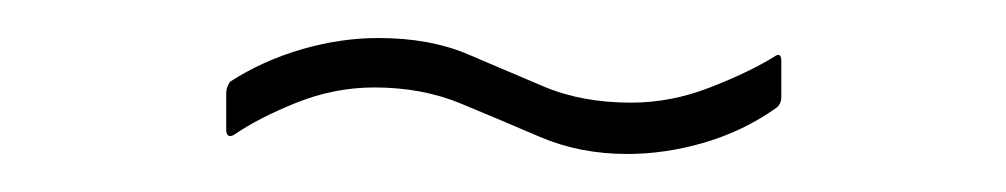

<svg xmlns="http://www.w3.org/2000/svg" viewBox="-20 -352 529 101"><path d="M310 -271Q285 -271 264 -280Q243 -289 222.5 -297.5Q202 -306 177 -306Q156 -306 136 -298Q116 -290 103 -281Q99 -279 99 -284V-303Q99 -306 101 -309Q118 -320 138.5 -326Q159 -332 179 -332Q206 -332 226 -323.5Q246 -315 266 -306.5Q286 -298 312 -298Q333 -298 353.5 -306Q374 -314 387 -322Q391 -325 391 -320V-301Q391 -297 388 -295Q371 -283 350.5 -277Q330 -271 310 -271Z"/></svg>

Font: Sofia Sans Cond ExtraLight
Style: Regular
Weight: 200
Width: 3
Designer: Botio Nikoltchev, Ani Petrova
Foundry: lettersoup
Version: Version 4.100; ttfautohint (v1.8.3)